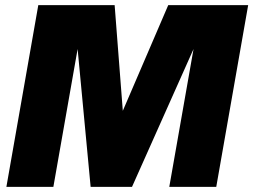

<svg xmlns="http://www.w3.org/2000/svg" viewBox="-20 -732 992 752"><path d="M827 0H643L738 -540L497 0H335L284 -540L189 0H5L130 -712H429L461 -298L639 -712H952Z"/></svg>

Font: Creato Display Black
Style: Italic
Weight: 900
Italic angle: -10°
Version: Version 1.000